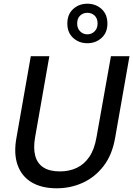

<svg xmlns="http://www.w3.org/2000/svg" viewBox="-20 -1003 718 1035"><path d="M286 12Q204 12 150 -20.5Q96 -53 74.5 -114.5Q53 -176 69 -262L146 -700H246L169 -262Q159 -204 170 -163Q181 -122 214 -100.5Q247 -79 303 -79Q353 -79 393.5 -98Q434 -117 461.5 -157.5Q489 -198 500 -262L578 -700H678L601 -262Q585 -168 538 -107.5Q491 -47 425.5 -17.5Q360 12 286 12ZM451 -770Q406 -770 374.5 -798.5Q343 -827 343 -876Q343 -926 374.5 -954.5Q406 -983 451 -983Q496 -983 527.5 -954.5Q559 -926 559 -876Q559 -827 527.5 -798.5Q496 -770 451 -770ZM451 -818Q474 -818 490 -834Q506 -850 506 -876Q506 -904 490 -919Q474 -934 451 -934Q428 -934 412 -919Q396 -904 396 -876Q396 -850 412 -834Q428 -818 451 -818Z"/></svg>

Font: DM Sans 18pt Medium
Style: Italic
Weight: 500
Italic angle: -10°
Designer: Colophon Foundry, Jonny Pinhorn
Foundry: Colophon Foundry
Version: Version 4.004;gftools[0.9.30]